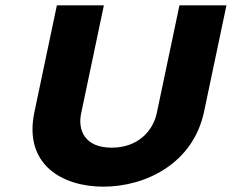

<svg xmlns="http://www.w3.org/2000/svg" viewBox="-20 -690 868 719"><path d="M193 -670 109 -271C67 -73 214 9 367 9C526 9 703 -78 744 -271L828 -670H652L567 -266C553 -201 498 -137 398 -137C299 -137 270 -201 284 -266L369 -670Z"/></svg>

Font: LT Wave Black
Style: Italic
Weight: 900
Designer: Daniel Lyons
Version: Version 2.5 (Glyphs App)